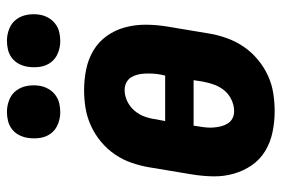

<svg xmlns="http://www.w3.org/2000/svg" viewBox="-146 -638 793 540"><g transform="rotate(-90 250.0 -368.5)"><path d="M207 8Q177 8 148 2Q119 -4 95 -18.5Q71 -33 55 -56Q39 -79 31 -107Q23 -135 23.5 -164.5Q24 -194 29 -225L49 -345Q53 -369 61.5 -394Q70 -419 85 -441Q100 -463 121 -480.5Q142 -498 166.5 -509Q191 -520 216 -524Q241 -528 266 -528Q296 -528 325 -522Q354 -516 378 -501.5Q402 -487 418.5 -464Q435 -441 442.5 -413Q450 -385 450 -355.5Q450 -326 445 -295L425 -175Q421 -151 412 -126Q403 -101 388 -79Q373 -57 352 -39.5Q331 -22 307 -11Q283 0 257.5 4Q232 8 207 8ZM307 -300 310 -314Q312 -325 312.5 -336Q313 -347 312.5 -357.5Q312 -368 309.5 -378Q307 -388 301.5 -396.5Q296 -405 286.5 -409.5Q277 -414 266 -414Q250 -414 234.5 -406.5Q219 -399 208 -386Q197 -373 191.5 -357.5Q186 -342 184 -326L179 -300ZM207 -106Q223 -106 239 -113.5Q255 -121 265.5 -134Q276 -147 281.5 -162.5Q287 -178 290 -194L294 -220H166L164 -206Q162 -195 161 -184Q160 -173 161 -162.5Q162 -152 164.5 -142Q167 -132 172.5 -123.5Q178 -115 187 -110.5Q196 -106 207 -106ZM404 -595Q387 -595 370.5 -601.5Q354 -608 344 -621.5Q334 -635 331.5 -652.5Q329 -670 332 -688Q334 -700 340 -711.5Q346 -723 356.5 -731Q367 -739 379.5 -742Q392 -745 405 -745Q422 -745 438.5 -738.5Q455 -732 465 -718.5Q475 -705 478 -687.5Q481 -670 478 -652Q476 -640 469.5 -628.5Q463 -617 452.5 -609Q442 -601 429.5 -598Q417 -595 404 -595ZM204 -595Q187 -595 170.5 -601.5Q154 -608 144 -621.5Q134 -635 131.5 -652.5Q129 -670 132 -688Q134 -700 140 -711.5Q146 -723 156.5 -731Q167 -739 179.5 -742Q192 -745 205 -745Q222 -745 238.5 -738.5Q255 -732 265 -718.5Q275 -705 278 -687.5Q281 -670 278 -652Q276 -640 269.5 -628.5Q263 -617 252.5 -609Q242 -601 229.5 -598Q217 -595 204 -595Z"/></g></svg>

Font: Iosevka Term Curly Heavy
Style: Italic
Weight: 900
Italic angle: -9°
Designer: Belleve Invis
Foundry: Belleve Invis
Version: Version 32.3.0